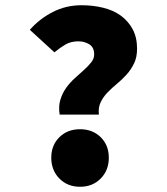

<svg xmlns="http://www.w3.org/2000/svg" viewBox="-20 -702 640 734"><path d="M208 -264Q203 -296 211 -321.5Q219 -347 233.5 -367Q248 -387 266.5 -403.5Q285 -420 301.5 -435Q318 -450 329 -464Q340 -478 340 -494Q340 -521 321.5 -532.5Q303 -544 280 -544Q251 -544 230.5 -532Q210 -520 188 -502L94 -588Q131 -630 181.5 -656Q232 -682 292 -682Q335 -682 374 -672.5Q413 -663 441.5 -642.5Q470 -622 487 -590.5Q504 -559 504 -516Q504 -483 492.5 -459.5Q481 -436 464 -417Q447 -398 427.5 -382Q408 -366 391.5 -349Q375 -332 365 -311.5Q355 -291 358 -264ZM286 12Q238 12 207 -19.5Q176 -51 176 -99Q176 -147 207 -177.5Q238 -208 286 -208Q334 -208 365 -177.5Q396 -147 396 -99Q396 -51 365 -19.5Q334 12 286 12Z"/></svg>

Font: Source Code Pro Black
Style: Regular
Weight: 900
Monospace: yes
Designer: Paul D. Hunt, Teo Tuominen
Foundry: Adobe Systems Incorporated
Version: Version 2.030;PS 1.000;hotconv 16.6.51;makeotf.lib2.5.65220